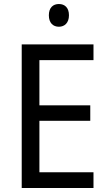

<svg xmlns="http://www.w3.org/2000/svg" viewBox="-20 -935 540 955"><path d="M273 -915C244 -915 223 -897 223 -859C223 -821 244 -802 273 -802C301 -802 323 -821 323 -859C323 -897 302 -915 273 -915ZM445 0V-78H176V-334H429V-411H176V-636H445V-714H88V0Z"/></svg>

Font: Noto Sans Arabic UI SmCn
Style: Regular
Weight: 400
Width: 4
Designer: Monotype Design Team, Nadine Chahine and Nizar Qandah
Foundry: Monotype Imaging Inc.
Version: Version 2.010